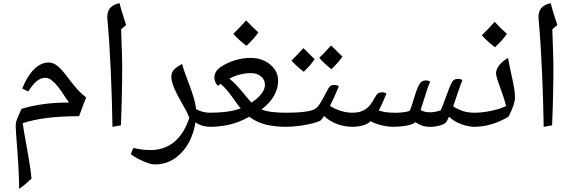

<svg xmlns="http://www.w3.org/2000/svg" viewBox="-20 -800 3648 1226"><path d="M181.2 339.8Q141.6 379.4 102.1 405.8Q102.1 310.1 91.3 168.5Q80.1 27.3 80.1 3.9Q80.1 -18.6 91.6 -46.6Q103 -74.7 117.2 -105Q251.5 -145 406.2 -145H420.9Q406.2 -164.1 389.2 -191.2Q372.1 -218.3 352.8 -243.2Q333.5 -268.1 312.5 -285.6Q291.5 -303.2 269 -303.2Q241.2 -303.2 215.6 -282.7Q189.9 -262.2 160.2 -215.8L122.1 -234.9Q153.8 -314.5 197.5 -357.7Q241.2 -400.9 291 -400.9Q316.9 -400.9 341.8 -383.1Q366.7 -365.2 398.4 -323.7Q448.7 -257.3 474.6 -228.8Q500.5 -200.2 529.8 -178.2L484.9 -58.1Q256.8 -58.1 125 -13.2Q129.9 25.9 152.3 146.5Q173.8 262.7 181.2 339.8Z M753.4 -612.8Q760.3 -414.6 760.3 -381.8Q760.3 -196.3 752 0L698.2 9.8Q695.8 -153.3 687.5 -343Q679.2 -532.7 666 -674.8L665 -690.9Q665 -727.5 683.8 -749.5Q702.6 -771.5 743.2 -779.8Q754.4 -735.4 764.2 -706.1L785.2 -640.1Z M1324.2 9.8Q1268.6 9.8 1228 -19Q1209 101.6 1137.9 175.8Q1066.9 250 968.8 250Q942.4 250 896.2 230.2Q850.1 210.4 814.9 184.1L831.1 145Q872.1 153.3 894 155.8Q916 158.2 941.9 158.2Q1029.8 158.2 1093 105.7Q1156.2 53.2 1189 -47.9Q1178.2 -74.7 1168 -94.2Q1157.7 -113.8 1133.3 -156.2Q1111.3 -192.9 1092.8 -236.1Q1074.2 -279.3 1074.2 -309.1Q1074.2 -338.9 1092.5 -357.2Q1110.8 -375.5 1143.1 -391.1Q1150.4 -360.8 1164.3 -324.5Q1178.2 -288.1 1192.1 -250Q1206.1 -211.9 1217.5 -174.1Q1229 -136.2 1231.9 -103Q1272.9 -80.1 1324.2 -80.1Q1334 -80.1 1334 -69.8V0Q1334 9.8 1324.2 9.8Z M1809.1 9.8Q1732.9 9.8 1675.5 -4.9Q1618.2 -19.5 1571.8 -54.2Q1507.3 -19 1446.5 -4.6Q1385.7 9.8 1314.9 9.8Q1304.2 9.8 1304.2 -1V-68.8Q1304.2 -80.1 1314.9 -80.1Q1444.8 -80.1 1517.1 -107.9Q1500 -127.9 1485.6 -148.7Q1471.2 -169.4 1456.5 -189.5Q1441.9 -209.5 1425.5 -228.5Q1409.2 -247.6 1389.2 -264.2L1371.1 -252Q1349.1 -275.9 1349.1 -304.7Q1349.1 -345.2 1389.2 -372.3Q1429.2 -399.4 1479.5 -414.8Q1529.8 -430.2 1579.1 -430.2Q1654.8 -430.2 1705.3 -388.2Q1755.9 -346.2 1755.9 -283.2Q1755.9 -234.9 1729 -187.7Q1702.1 -140.6 1649.9 -101.1Q1700.2 -80.1 1809.1 -80.1Q1820.8 -80.1 1820.8 -68.8V-1Q1820.8 9.8 1809.1 9.8ZM1583 -333Q1510.3 -333 1444.8 -297.9Q1482.9 -266.6 1522 -219.7Q1569.3 -161.6 1585.9 -145Q1625.5 -170.9 1648.7 -200.4Q1671.9 -230 1671.9 -257.8Q1671.9 -290.5 1647.2 -311.8Q1622.6 -333 1583 -333ZM1629.9 -593.3Q1605 -555.7 1553.7 -507.3Q1501.5 -547.9 1469.7 -584Q1519.5 -632.8 1551.8 -669.9Q1590.3 -627.9 1629.9 -593.3Z M2114.7 -257.8Q2131.8 -257.8 2143.6 -249Q2109.4 -166 2086.9 -124Q2156.2 -80.1 2234.9 -80.1Q2244.6 -80.1 2244.6 -69.8V0Q2244.6 9.8 2234.9 9.8Q2125.5 9.8 2048.8 -59.1L2039.6 -45.4L2029.8 -33.2Q2022.5 -25.4 1985.4 -14.9Q1948.2 -4.4 1899.7 2.7Q1851.1 9.8 1800.8 9.8Q1791 9.8 1791 0V-69.8Q1791 -80.1 1800.8 -80.1Q1957 -80.1 1995.6 -106.9Q2008.3 -115.2 2023.2 -138.4Q2038.1 -161.6 2058.1 -200.7L2078.6 -238.8Q2089.4 -257.8 2114.7 -257.8ZM1989.3 -421.9Q1962.4 -382.3 1919.4 -341.8Q1871.1 -378.9 1841.3 -413.6Q1864.3 -434.6 1917.5 -492.7Q1927.7 -481.4 1989.3 -421.9ZM2166.5 -438.5Q2140.1 -399.9 2096.2 -358.4Q2050.3 -393.6 2018.6 -430.7Q2039.1 -449.2 2094.2 -509.8Q2105 -498 2166.5 -438.5Z M3014.6 9.8Q2969.2 9.8 2922.6 -8.1Q2876 -25.9 2847.7 -55.2L2830.6 -22Q2822.8 -8.8 2791 0.5Q2759.3 9.8 2726.6 9.8Q2695.8 9.8 2673.8 1.7Q2651.9 -6.3 2631.8 -20Q2621.1 -7.3 2584.7 0.5Q2548.3 8.3 2490.7 9.8Q2457.5 9.8 2415 -0.5Q2372.6 -10.7 2346.7 -25.9Q2308.1 9.8 2224.6 9.8Q2214.8 9.8 2214.8 0V-69.8Q2214.8 -80.1 2224.6 -80.1Q2257.3 -80.1 2278.8 -86.2Q2300.3 -92.3 2319.8 -106.9Q2335 -119.1 2344.5 -131.1Q2354 -143.1 2382.8 -191.9Q2393.1 -210.4 2418.9 -210.4Q2437 -210.4 2447.8 -202.1Q2414.1 -121.6 2398.4 -94.2Q2438.5 -80.1 2503.4 -80.1Q2559.1 -80.1 2595.7 -91.8Q2603.5 -105 2624 -173.3Q2638.2 -222.7 2650.6 -248.3Q2663.1 -273.9 2674.8 -280.3Q2686.5 -286.6 2699.2 -286.6Q2715.3 -286.6 2726.6 -277.8Q2708.5 -237.3 2680.2 -142.6L2665.5 -97.2Q2684.1 -87.9 2697.8 -85.4Q2711.4 -83 2728.5 -83Q2756.8 -83 2793.5 -95.2Q2801.8 -108.9 2827.1 -179.7Q2851.6 -250 2867.7 -277.8Q2878.9 -296.4 2903.8 -296.4Q2921.9 -296.4 2932.6 -288.1Q2927.2 -275.9 2922.1 -262Q2917 -248 2873.5 -121.1Q2901.4 -102.5 2934.3 -91.3Q2967.3 -80.1 3014.6 -80.1Q3024.4 -80.1 3024.4 -69.8V0Q3024.4 9.8 3014.6 9.8Z M3004.4 9.8Q2994.6 9.8 2994.6 0V-69.8Q2994.6 -80.1 3004.4 -80.1Q3056.6 -80.1 3113.3 -91.6Q3169.9 -103 3212.4 -123Q3198.2 -175.3 3169.9 -252Q3147.5 -312.5 3147.5 -331.1Q3147.5 -357.9 3168.9 -384.8Q3190.4 -411.6 3224.6 -430.2Q3229.5 -396 3237.1 -362.1Q3244.6 -328.1 3251.7 -295.4Q3258.8 -262.7 3263.7 -232.2Q3268.6 -201.7 3268.6 -174.8Q3268.6 -137.2 3227.5 -55.2Q3118.7 9.8 3004.4 9.8ZM3216.8 -584Q3191.9 -546.4 3140.6 -498Q3088.4 -538.6 3056.6 -574.7Q3106.4 -623.5 3138.7 -660.6Q3177.2 -618.7 3216.8 -584Z M3506.8 -612.8Q3513.7 -414.6 3513.7 -381.8Q3513.7 -196.3 3505.4 0L3451.7 9.8Q3449.2 -153.3 3440.9 -343Q3432.6 -532.7 3419.4 -674.8L3418.5 -690.9Q3418.5 -727.5 3437.3 -749.5Q3456.1 -771.5 3496.6 -779.8Q3507.8 -735.4 3517.6 -706.1L3538.6 -640.1Z"/></svg>

Font: Sahl Naskh
Style: Regular
Weight: 400
Designer: Pascal Zoghbi
Version: Version 1.001